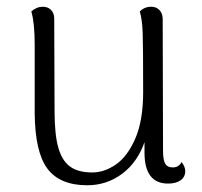

<svg xmlns="http://www.w3.org/2000/svg" viewBox="-20 -537 600 570"><path d="M530 -29Q530 -12 516.5 -2Q503 8 479 8Q409 8 409 -84V-115Q388 -55 342.5 -21Q297 13 239 13Q158 13 121 -36Q84 -85 83 -201V-404Q83 -469 73 -503Q89 -517 107 -517Q122 -517 131.5 -507.5Q141 -498 141 -482L142 -207Q142 -138 153 -99Q164 -60 188 -42.5Q212 -25 254 -25Q290 -25 324.5 -49Q359 -73 382 -126.5Q405 -180 405 -264Q405 -402 403.5 -441Q402 -480 395 -503Q409 -517 429 -517Q444 -517 453.5 -507Q463 -497 463 -480L464 -90Q464 -62 470.5 -51Q477 -40 493 -40Q511 -40 519 -56Q530 -42 530 -29Z"/></svg>

Font: Arima Madurai Light
Style: Regular
Weight: 300
Designer: Joana Correia and Natanael Gama
Foundry: NDISCOVER
Version: Version 1.019